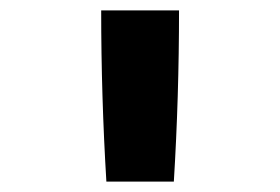

<svg xmlns="http://www.w3.org/2000/svg" viewBox="-20 -792 540 370"><path d="M315 -442H185Q180 -524 177.5 -606.5Q175 -689 175 -772H325Q325 -689 322.5 -606.5Q320 -524 315 -442Z"/></svg>

Font: Iosevka Heavy
Style: Regular
Weight: 900
Monospace: yes
Designer: Belleve Invis
Foundry: Belleve Invis
Version: Version 32.5.0; ttfautohint (v1.8.4)